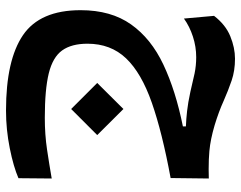

<svg xmlns="http://www.w3.org/2000/svg" viewBox="-100 -368 787 626"><g transform="rotate(90 293.0 -55.5)"><path d="M340.8 317.9Q176.3 317.9 95 262.5Q13.7 207 13.7 74.7Q13.7 -24.4 60.1 -89.8Q106.4 -155.3 191.4 -195.3Q276.4 -235.4 392.6 -258.8V-268.6Q368.7 -269.5 342.3 -272.5Q315.9 -275.4 279.8 -283.2Q245.6 -291.5 220 -296.9Q194.3 -302.2 167 -302.2Q132.8 -302.2 99.9 -291.5Q66.9 -280.8 41 -262.2L32.2 -360.4Q61 -397.9 98.6 -413.3Q136.2 -428.7 171.9 -428.7Q210.9 -428.7 243.2 -417.7Q275.4 -406.7 309.6 -391.6Q343.8 -376 388.7 -362.3Q435.1 -348.6 472.7 -345.2Q498.5 -342.8 532.2 -342.8Q546.9 -342.8 562.5 -343.3L561 -218.8Q412.6 -191.4 315.4 -157.5Q218.3 -123.5 170.7 -73.5Q123 -23.4 123 52.2Q123 104.5 145 135Q167 165.5 219.7 178.5Q272.5 191.4 364.3 191.4Q419.4 191.4 468.3 184.1Q517.1 176.8 562.5 168.9L561.5 277.3Q524.4 293.5 463.6 305.7Q402.8 317.9 340.8 317.9ZM335.9 105.5 251 20.5 335.9 -64.9 420.9 20.5Z"/></g></svg>

Font: CaskaydiaCove NFP SemiBold
Style: Regular
Weight: 600
Designer: Aaron Bell
Foundry: Saja Typeworks
Version: Version 2111.001; VTT 6.35;Nerd Fonts 3.1.1